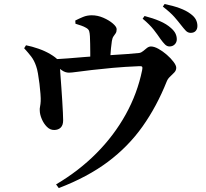

<svg xmlns="http://www.w3.org/2000/svg" viewBox="-20 -868 1040 970"><path d="M790.6 -671.1Q776.8 -691.9 756.6 -717.9Q736.3 -743.8 700.6 -773.6L710.3 -787.2Q752.6 -776.3 787 -761.6Q821.4 -746.9 844.3 -726Q860.6 -711.7 866.9 -697.8Q873.2 -683.9 873.2 -669.6Q873.2 -654.5 862.9 -643.9Q852.5 -633.3 836.2 -633.3Q823.7 -633.3 813.5 -643.4Q803.3 -653.6 790.6 -671.1ZM893.7 -742.5Q880.1 -760.3 861 -782.2Q842 -804.1 802.7 -834.6L811.6 -847.7Q854.4 -839 887.6 -826.8Q920.8 -814.6 941.9 -798.6Q961.5 -784.5 969.4 -769.3Q977.3 -754.1 977.3 -736.9Q977.3 -721 968.4 -711.5Q959.5 -702 943.6 -702Q929 -702 918.7 -712.8Q908.5 -723.5 893.7 -742.5ZM102 -624.3 111.4 -639.3Q140.6 -633.7 174.2 -622Q207.8 -610.2 233.2 -595.1Q262.5 -577.7 271.8 -565.7Q281 -553.6 282.8 -527.7Q283.5 -514.9 285.5 -487.5Q287.6 -460 290 -426Q292.5 -391.9 294.5 -358.4Q296.6 -324.8 297.8 -298.7Q299 -272.6 299 -260.6Q299.2 -235.9 287 -223.7Q274.8 -211.5 253.7 -211.3Q233.2 -211 216.9 -227.4Q200.6 -243.8 190.9 -267Q181.1 -290.2 180.9 -309.5Q179.9 -317.7 182.4 -329.9Q184.9 -342 185.6 -356.5Q186.3 -369.9 184.5 -393.6Q182.8 -417.3 179.4 -444.9Q176 -472.4 171.8 -496.3Q167.6 -520.3 162.7 -533.4Q153 -562.4 137.5 -582.5Q122 -602.5 102 -624.3ZM241.1 -551.4 241.5 -568.4Q281.2 -569.8 325.1 -573.2Q368.9 -576.6 410.3 -580.2Q451.6 -583.8 483.2 -585.4Q516.3 -588.4 553.6 -590.5Q591 -592.7 625.2 -595.2Q659.4 -597.7 683.4 -600.4Q693.9 -602.1 703.3 -610.1Q712.8 -618.1 722.5 -625.7Q732.2 -633.2 742.8 -633.2Q759.1 -633.2 780.8 -621.1Q802.5 -609 822.9 -591.2Q843.3 -573.4 856.8 -555.4Q870.4 -537.5 870.4 -525.4Q870.4 -512.5 860.7 -502Q851 -491.5 839.5 -481Q827.9 -470.5 822.7 -457.4Q772 -330.4 700.2 -229.1Q628.4 -127.8 525.5 -50.7Q422.6 26.5 276.9 82.2L263.3 63.5Q378.3 -4.3 467.1 -93.7Q555.9 -183 615.1 -289.7Q674.3 -396.4 698.1 -513.6Q700.8 -526.5 698.1 -530.5Q695.3 -534.5 683.9 -533.7Q610.4 -530.7 550.1 -525.2Q489.8 -519.7 443.9 -514.3Q398.1 -508.9 368.8 -504.9Q339.6 -500.9 328.5 -500.9Q309 -500.9 291.7 -513.5Q274.5 -526.1 241.1 -551.4ZM361.3 -748.1 360.3 -764.3Q378.7 -773.7 399.1 -782.2Q419.5 -790.8 443.5 -790.8Q473.1 -790.8 502 -778.3Q530.9 -765.8 550.2 -749.2Q569.4 -732.5 569.4 -720.6Q569.4 -707.5 564.3 -699.8Q559.1 -692.1 553.4 -684.3Q547.7 -676.5 545.2 -660.8Q542.8 -645.8 540.7 -624.3Q538.6 -602.8 537.3 -581.6Q536.1 -560.3 536.1 -544.9L436 -542.7Q436 -548.7 436 -565.1Q436 -581.6 436 -603.1Q436 -624.7 435.5 -646.7Q435 -668.7 434.3 -684.8Q433.3 -701.6 430.4 -710.9Q427.5 -720.3 415.5 -727.2Q404.3 -733.9 390.3 -738.7Q376.3 -743.5 361.3 -748.1Z"/></svg>

Font: Noto Serif SC
Style: Regular
Weight: 200
Designer: Ryoko NISHIZUKA 西塚涼子 (kana & ideographs); Frank Grießhammer (Latin, Greek & Cyrillic); Wenlong ZHANG 张文龙 (bopomofo); San
Foundry: Adobe
Version: Version 2.001;hotconv 1.1.0;makeotfexe 2.6.0